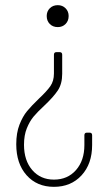

<svg xmlns="http://www.w3.org/2000/svg" viewBox="-20 -515 417 744"><path d="M246 -453Q246 -434 234 -422Q222 -410 204 -410Q185 -410 173 -422Q161 -434 161 -453Q161 -471 173 -483Q185 -495 204 -495Q222 -495 234 -483Q246 -471 246 -453ZM221 -303V-229Q221 -190 204 -164.5Q187 -139 152 -106Q125 -81 110 -63Q95 -45 84 -18Q73 9 73 46Q73 107 105 144Q137 181 189 181Q242 181 274.5 144Q307 107 307 47V9Q307 -1 317 -1H327Q337 -1 337 9V47Q337 120 296 164.5Q255 209 189 209Q123 209 83 164Q43 119 43 44Q43 0 55.5 -32Q68 -64 85 -84.5Q102 -105 130 -132Q161 -161 175 -181Q189 -201 189 -230V-303Q189 -313 199 -313H211Q221 -313 221 -303Z"/></svg>

Font: Barlow Semi Condensed Thin
Style: Regular
Weight: 250
Width: 4
Designer: Jeremy Tribby
Foundry: Tribby Type
Version: Version 1.408